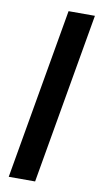

<svg xmlns="http://www.w3.org/2000/svg" viewBox="-86 -790 434 830"><g transform="rotate(10 130.5 -375.0)"><path d="M130.9 0H15.1L145.5 -750H261.2Z"/></g></svg>

Font: Roboto Medium
Style: Italic
Weight: 500
Italic angle: -12°
Designer: Google
Version: Version 2.134; 2016